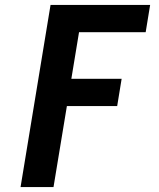

<svg xmlns="http://www.w3.org/2000/svg" viewBox="-20 -755 640 775"><path d="M63 0 184 -735H586L568 -625H299L268 -437H471L453 -327H250L196 0Z"/></svg>

Font: Iosevka Aile Extrabold Oblique
Style: Regular
Weight: 800
Italic angle: -9°
Designer: Belleve Invis
Foundry: Belleve Invis
Version: Version 31.1.0; ttfautohint (v1.8.4)